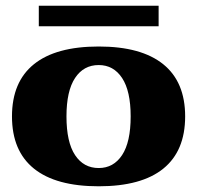

<svg xmlns="http://www.w3.org/2000/svg" viewBox="-20 -643 691 673"><path d="M116 -623H536V-551H116ZM22 -235Q22 -356 99 -418Q176 -480 326 -480Q475 -480 552 -418Q629 -356 629 -235Q629 -114 552.5 -52Q476 10 326 10Q176 10 99 -52Q22 -114 22 -235ZM438 -235Q438 -324 408 -369.5Q378 -415 326 -415Q273 -415 243 -369.5Q213 -324 213 -235Q213 -145 243 -99.5Q273 -54 326 -54Q378 -54 408 -99.5Q438 -145 438 -235Z"/></svg>

Font: Taviraj ExtraBold
Style: Regular
Weight: 800
Designer: Katatrad Team
Foundry: CadsonDemak
Version: Version 1.001